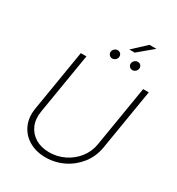

<svg xmlns="http://www.w3.org/2000/svg" viewBox="-233 -1157 1213 1314"><g transform="rotate(30 373.5 -499.5)"><path d="M672.9 -727.3H717.3L637.8 -245.7Q625 -169.4 579.7 -111.3Q534.4 -53.3 468.4 -20.8Q402.3 11.7 326.7 11.7Q251.8 11.7 196.2 -21Q140.6 -53.6 114.3 -111.7Q88.1 -169.7 100.9 -245.7L180.4 -727.3H224.8L145.2 -245.7Q134.6 -182.2 155.7 -133.7Q176.8 -85.2 222.5 -58.1Q268.1 -30.9 331 -30.9Q393.8 -30.9 449.8 -58.1Q505.7 -85.2 544.2 -133.7Q582.7 -182.2 593.4 -245.7ZM455.3 -914.8 558.9 -1011.4H613.6L497.9 -914.8ZM384.2 -802.9Q369.3 -802.9 359.7 -814.1Q350.1 -825.3 353 -840.6Q355.1 -853.3 365.8 -862.2Q376.4 -871.1 388.8 -871.1Q404.8 -871.1 414.1 -860.1Q423.3 -849.1 420.5 -833.1Q419 -821.4 408.4 -812.1Q397.7 -802.9 384.2 -802.9ZM543.3 -802.9Q528.4 -802.9 518.8 -814.3Q509.2 -825.6 512.1 -840.6Q514.2 -853 524.9 -862Q535.5 -871.1 547.9 -871.1Q563.9 -871.1 573.3 -859.9Q582.7 -848.7 579.5 -833.1Q577.1 -820.7 566.9 -811.8Q556.8 -802.9 543.3 -802.9Z"/></g></svg>

Font: Inter UI Extra Light
Style: Italic
Weight: 200
Italic angle: -9.39999°
Designer: Rasmus Andersson
Foundry: rsms
Version: 3.2;8d6f07862